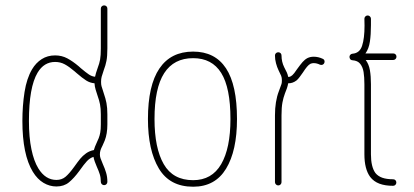

<svg xmlns="http://www.w3.org/2000/svg" viewBox="-20 -690 1543 716"><path d="M368.2 0.5Q363.3 0.5 359.6 -3.2Q356 -6.8 356 -11.7Q356 -27.3 352.1 -40Q348.1 -52.7 340.8 -68.8Q336.9 -77.6 333.5 -87.2Q330.1 -96.7 328.6 -105Q314.9 -100.6 304.2 -89.1Q293.5 -77.6 275.9 -52.7Q255.9 -25.4 237.1 -10Q218.3 5.4 190.4 5.4Q165 5.4 142.3 -8.1Q119.6 -21.5 102.5 -49.3Q63.5 -113.3 63.5 -238.8Q63.5 -295.4 71.5 -346.7Q79.6 -397.9 99.6 -431.6Q113.8 -455.6 135.5 -469.5Q157.2 -483.4 185.5 -483.4Q210.4 -483.4 231 -472.4Q251.5 -461.4 273.4 -442.9L281.7 -435.5Q300.8 -419.4 311.8 -412.1Q322.8 -404.8 334.5 -403.8Q336.4 -414.6 344.7 -438Q350.6 -453.1 353.3 -468Q356 -482.9 356 -509.8V-657.7Q356 -663.1 359.6 -666.5Q363.3 -669.9 368.2 -669.9Q373.5 -669.9 377 -666.5Q380.4 -663.1 380.4 -657.7V-509.8Q380.4 -480.5 377 -462.9Q373.5 -445.3 367.2 -429.2Q361.3 -412.1 359.1 -403.8Q356.9 -395.5 356.9 -384.8Q356.9 -374.5 358.6 -368.7Q360.4 -362.8 367.7 -339.8Q373.5 -323.7 377 -305.9Q380.4 -288.1 380.4 -263.2V-226.1Q380.4 -190.9 370.6 -166L362.3 -147Q356.9 -136.7 354.7 -129.6Q352.5 -122.6 352.5 -114.3Q352.5 -106.9 354.7 -100.3Q356.9 -93.8 363.3 -78.6Q371.1 -61.5 375.7 -45.9Q380.4 -30.3 380.4 -11.7Q380.4 -6.8 377 -3.2Q373.5 0.5 368.2 0.5ZM123 -62Q149.4 -19 190.4 -19Q210.4 -19 224.4 -30.8Q238.3 -42.5 256.3 -67.4Q270.5 -87.4 279.3 -98.1Q288.1 -108.9 301 -118.2Q314 -127.4 330.1 -130.4Q332.5 -140.6 341.8 -160.6L348.1 -174.8Q352.1 -185.1 354 -196.5Q356 -208 356 -226.1V-263.2Q356 -285.6 353 -300.8Q350.1 -315.9 344.2 -332Q340.3 -343.3 336.7 -355.5Q333 -367.7 332.5 -379.4Q315.4 -380.9 301.3 -389.9Q287.1 -398.9 265.6 -417.5L257.8 -424.3Q237.8 -441.4 221.4 -450.2Q205.1 -459 185.5 -459Q144 -459 120.1 -418.9Q87.9 -364.7 87.9 -238.8Q87.9 -177.7 97.2 -133.3Q106.4 -88.9 123 -62Z M839.4 -246.1Q839.4 -362.8 804.9 -418Q770.5 -473.1 700.2 -473.1Q628.4 -473.1 592.3 -417.2Q556.2 -361.3 556.2 -246.1Q556.2 -137.7 590.6 -77.9Q625 -18.1 700.2 -18.1Q770 -18.1 804.7 -77.6Q839.4 -137.2 839.4 -246.1ZM531.7 -246.1Q531.7 -371.6 574.5 -434.6Q617.2 -497.6 700.2 -497.6Q781.7 -497.6 822.8 -435.3Q863.8 -373 863.8 -246.1Q863.8 -127.9 823 -60.8Q782.2 6.3 700.2 6.3Q612.8 6.3 572.3 -61.8Q531.7 -129.9 531.7 -246.1Z M1017.6 -495.1Q1022.9 -495.1 1026.4 -491.7Q1029.8 -488.3 1029.8 -482.9Q1029.8 -459.5 1040 -439Q1046.9 -425.8 1049.8 -419.4Q1052.7 -413.1 1054.7 -403.3Q1058.6 -402.8 1062 -404.3Q1065.4 -405.8 1070.3 -409.7Q1076.2 -414.6 1087.4 -431.6Q1100.1 -449.2 1108.4 -458.7Q1116.7 -468.3 1127 -473.6Q1137.2 -478.5 1149.9 -478.5Q1167 -478.5 1183.6 -470.7Q1190.4 -467.8 1190.4 -460Q1190.4 -455.1 1187 -451.4Q1183.6 -447.8 1178.2 -447.8Q1175.3 -447.8 1173.3 -448.7Q1161.6 -454.6 1149.4 -454.6Q1143.6 -454.6 1137.7 -452.1Q1131.3 -448.7 1124.8 -440.9Q1118.2 -433.1 1109.4 -419.4Q1103.5 -411.1 1097.4 -402.8Q1091.3 -394.5 1085.9 -390.1Q1071.3 -378.9 1054.7 -379.4Q1053.2 -370.1 1049.8 -360.4Q1046.4 -350.6 1042.5 -341.3Q1036.6 -325.7 1033.2 -307.4Q1029.8 -289.1 1029.8 -259.8V-10.7Q1029.8 -5.9 1026.4 -2.2Q1022.9 1.5 1017.6 1.5Q1012.7 1.5 1009 -2.2Q1005.4 -5.9 1005.4 -10.7V-259.8Q1005.4 -312.5 1020 -350.1Q1028.3 -372.6 1029.8 -377Q1031.2 -381.3 1031.2 -390.6Q1031.2 -400.4 1028.6 -407Q1025.9 -413.6 1018.6 -428.2Q1013.2 -439.5 1009.3 -453.9Q1005.4 -468.3 1005.4 -482.9Q1005.4 -488.3 1009 -491.7Q1012.7 -495.1 1017.6 -495.1Z M1458.5 -478.5Q1458.5 -473.6 1455.1 -470Q1451.7 -466.3 1446.3 -466.3H1343.8Q1355.5 -450.7 1359.4 -428.5Q1363.3 -406.2 1363.3 -376V-348.6V-114.7Q1363.3 -67.9 1379.9 -44.9Q1389.2 -33.2 1405.3 -27.3Q1421.4 -21.5 1445.8 -21.5Q1451.2 -21.5 1454.6 -18.1Q1458 -14.6 1458 -9.3Q1458 -4.4 1454.6 -0.7Q1451.2 2.9 1445.8 2.9Q1416 2.9 1394.8 -5.1Q1373.5 -13.2 1360.4 -30.3Q1338.9 -59.6 1338.9 -114.7V-348.6V-375.5Q1338.9 -402.8 1335.9 -421.1Q1333 -439.5 1323.5 -451.7Q1314 -463.9 1294.4 -465.3Q1286.6 -465.8 1284.2 -473.1Q1283.2 -476.1 1283.2 -477.5Q1283.2 -482.4 1286.4 -485.8Q1289.6 -489.3 1294.4 -489.7Q1321.3 -491.7 1330.3 -519.3Q1339.4 -546.9 1339.4 -594.2L1338.9 -620.1Q1338.9 -625 1342.5 -628.7Q1346.2 -632.3 1351.1 -632.3Q1356 -632.3 1359.6 -628.7Q1363.3 -625 1363.3 -620.1V-596.2Q1363.3 -561 1359.4 -534.7Q1355.5 -508.3 1342.8 -490.7H1446.3Q1451.7 -490.7 1455.1 -487.3Q1458.5 -483.9 1458.5 -478.5Z"/></svg>

Font: Velvelyne Light
Style: Regular
Weight: 200
Designer: Manon Van der Borght et Mariel Nils
Foundry: Velvetyne
Version: Version 1.070